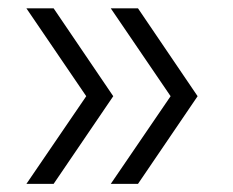

<svg xmlns="http://www.w3.org/2000/svg" viewBox="-20 -512 560 462"><path d="M43.5 -69.5 187.5 -280.5 43.5 -492H109L252.5 -280.5L109 -69.5ZM246.5 -69.5 390.5 -280.5 246.5 -492H312L455.5 -280.5L312 -69.5Z"/></svg>

Font: Encode Sans SemiExpanded Light
Style: Regular
Weight: 300
Width: 6
Designer: Multiple Designers
Foundry: Impallari Type
Version: Version 3.002